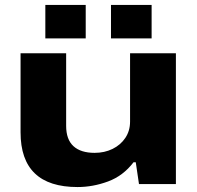

<svg xmlns="http://www.w3.org/2000/svg" viewBox="-20 -743 795 775"><path d="M163 -588V-723H326V-588ZM428 -588V-723H592V-588ZM293 12Q63 12 63 -209V-528H247V-235Q247 -180 276.5 -153Q306 -126 362 -126Q402 -126 434.5 -142Q467 -158 486 -186.5Q505 -215 505 -252V-528H690V0H541L528 -88H519Q477 -33 416 -10.5Q355 12 293 12Z"/></svg>

Font: Archivo Expanded ExtraBold
Style: Regular
Weight: 800
Width: 7
Designer: Hector Gatti
Foundry: Omnibus-Type
Version: Version 2.001; ttfautohint (v1.8.3)